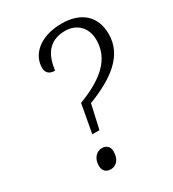

<svg xmlns="http://www.w3.org/2000/svg" viewBox="-178 -824 840 930"><g transform="rotate(-30 242.5 -358.5)"><path d="M173 -185H213L243 -319C386 -374 485 -447 485 -566C485 -669 417 -724 312 -724C188 -724 123 -657 123 -586C123 -558 139 -542 171 -542C181 -619 213 -685 309 -685C372 -685 419 -642 419 -571C419 -464 339 -396 202 -344ZM167 7C194 7 221 -13 221 -62C221 -90 203 -104 179 -104C153 -104 124 -82 124 -37C124 -8 141 7 167 7Z"/></g></svg>

Font: Noto Serif Tamil Light
Style: Italic
Weight: 300
Italic angle: -12°
Designer: Indian Type Foundry, Tom Grace, and the Monotype Design Team
Foundry: Monotype Imaging Inc.
Version: Version 2.003